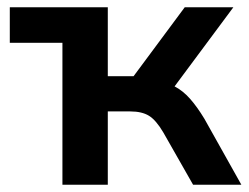

<svg xmlns="http://www.w3.org/2000/svg" viewBox="-20 -509 685 529"><path d="M152 0V-391H7V-489H277V-299H348L489 -489H623L461 -271Q484 -259 503.5 -237Q523 -215 543 -182L645 0H512L430 -144Q410 -178 390.5 -190Q371 -202 339 -202H277V0Z"/></svg>

Font: Nunito Sans
Style: Bold
Weight: 700
Designer: Vernon Adams
Foundry: Vernon Adams
Version: Version 3.101; ttfautohint (v1.8.4.7-5d5b);gftools[0.9.27]